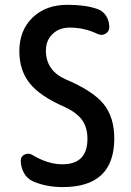

<svg xmlns="http://www.w3.org/2000/svg" viewBox="-20 -760 540 790"><path d="M245.1 -320.3Q144.5 -364.3 102.1 -417.5Q59.6 -470.7 59.6 -549.8Q59.6 -634.8 113.8 -687.5Q168 -740.2 257.8 -740.2Q331.1 -740.2 378.9 -723.6Q403.3 -715.8 416.5 -694.8Q429.7 -673.8 429.7 -648.4Q429.7 -630.9 414.6 -621.6Q399.4 -612.3 381.8 -620.1Q327.1 -646.5 267.6 -646.5Q223.6 -646.5 196.3 -620.1Q168.9 -593.8 168.9 -551.8Q168.9 -469.7 250 -433.6Q363.3 -385.7 406.7 -331.5Q450.2 -277.3 450.2 -190.4Q450.2 9.8 238.3 9.8Q169.9 9.8 116.2 -13.7Q91.8 -24.4 78.6 -48.3Q65.4 -72.3 65.4 -99.6Q65.4 -116.2 81.1 -124Q96.7 -131.8 112.3 -123Q176.8 -84 236.3 -84Q339.8 -84 339.8 -188.5Q339.8 -235.4 317.9 -266.1Q295.9 -296.9 245.1 -320.3Z"/></svg>

Font: Rounded-X Mgen+ 2m medium
Style: Regular
Weight: 500
Designer: [Source Han Sans]
Ryoko NISHIZUKA  (kana & ideographs); Paul D. Hunt (Latin, Greek & Cyrillic); Wenlong ZHANG  (bopomofo
Version: Version 1.059.20150602